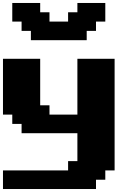

<svg xmlns="http://www.w3.org/2000/svg" viewBox="-20 -1270 915 1290"><path d="M0 0H625V-62.5H687.5V-125H750V-875H500V-500H312.5V-562.5H250V-875H0V-500H62.5V-437.5H125V-375H500V-187.5H437.5V-125H0ZM187.5 -1000H562.5V-1062.5H625V-1125H687.5V-1250H500V-1187.5H437.5V-1125H312.5V-1187.5H250V-1250H62.5V-1125H125V-1062.5H187.5Z"/></svg>

Font: Faithful 32x
Style: Bold
Weight: 400
Foundry: Faithful Resource Pack
Version: Version 1.0; January 27, 2023